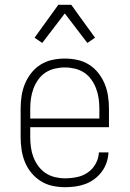

<svg xmlns="http://www.w3.org/2000/svg" viewBox="-20 -772 540 800"><path d="M251 8Q225 8 199 2.5Q173 -3 150.5 -17Q128 -31 111 -51.5Q94 -72 84 -96.5Q74 -121 70 -147.5Q66 -174 66 -200V-320Q66 -346 70 -372.5Q74 -399 84 -423Q94 -447 110.5 -468Q127 -489 149.5 -503Q172 -517 198 -522.5Q224 -528 250 -528Q276 -528 302 -522.5Q328 -517 350.5 -503Q373 -489 389.5 -468Q406 -447 416 -423Q426 -399 430 -372.5Q434 -346 434 -320V-242H106V-200Q106 -179 109 -157.5Q112 -136 119.5 -116.5Q127 -97 140 -79.5Q153 -62 170.5 -50.5Q188 -39 209 -34Q230 -29 251 -29Q276 -29 300.5 -34Q325 -39 345.5 -53Q366 -67 378.5 -89.5Q391 -112 392 -137H432Q431 -115 424 -94.5Q417 -74 404 -56.5Q391 -39 373.5 -26Q356 -13 336 -5.5Q316 2 294.5 5Q273 8 251 8ZM106 -278H394V-320Q394 -341 391 -362Q388 -383 380.5 -403Q373 -423 360.5 -440.5Q348 -458 330.5 -469.5Q313 -481 292 -486Q271 -491 250 -491Q229 -491 208 -486Q187 -481 169.5 -469.5Q152 -458 139.5 -440.5Q127 -423 119.5 -403Q112 -383 109 -362Q106 -341 106 -320ZM156 -593 124 -615 223 -752H277L310 -706L376 -615L344 -593L250 -716Z"/></svg>

Font: Iosevka Curly Slab Extralight
Style: Regular
Weight: 200
Monospace: yes
Designer: Belleve Invis
Foundry: Belleve Invis
Version: Version 22.1.2; ttfautohint (v1.8.4)